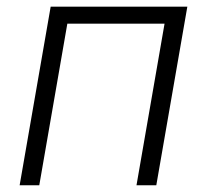

<svg xmlns="http://www.w3.org/2000/svg" viewBox="-20 -548 627 568"><path d="M442.4 0H383.8L466.8 -478H179.2L96.2 0H38.1L129.9 -528.3H534.2Z"/></svg>

Font: Roboto Mono Light
Style: Italic
Weight: 300
Designer: Google
Version: Version 2.000985; 2015; ttfautohint (v1.3)